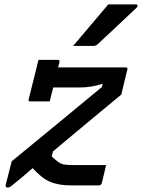

<svg xmlns="http://www.w3.org/2000/svg" viewBox="-20 -839 643 869"><path d="M154 -568H241Q252 -568 249 -557Q247 -547 243 -534H548Q560 -534 556 -523L529 -411Q451 -347 374 -282.5Q297 -218 220 -154L214 -131Q232 -114 244 -105.5Q256 -97 270 -94.5Q284 -92 306 -92H460Q459 -86 454.5 -67.5Q450 -49 446 -32Q442 -15 441 -11Q438 0 427 0H301Q244 0 206 -16.5Q168 -33 128 -78Q104 -57 79.5 -36.5Q55 -16 30 4Q21 10 16 10Q3 10 6 -3L33 -109Q135 -193 237 -276.5Q339 -360 441 -445L445 -460Q393 -443 340 -443H221Q216 -425 212 -408.5Q208 -392 205 -380H118Q106 -380 110 -391Q116 -414 124 -446.5Q132 -479 140.5 -512.5Q149 -546 154 -568ZM470 -819H595Q602 -819 602.5 -813.5Q603 -808 597 -803Q566 -774 539 -748.5Q512 -723 484.5 -697Q457 -671 422 -639Q414 -631 403 -631H311Q350 -677 390 -724.5Q430 -772 470 -819Z"/></svg>

Font: Recursive Sn Lnr St Med
Style: Italic
Weight: 500
Italic angle: -15°
Version: Version 1.079;hotconv 1.0.112;makeotfexe 2.5.65598; ttfautoh